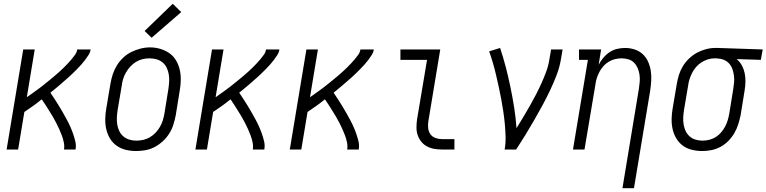

<svg xmlns="http://www.w3.org/2000/svg" viewBox="-20 -792 4060 1017"><path d="M15 0 103 -530H164L122 -277Q135 -286 147.5 -295Q160 -304 172.5 -313Q185 -322 197.5 -331.5Q210 -341 222 -351Q234 -361 246 -370.5Q258 -380 270 -390.5Q282 -401 293.5 -411Q305 -421 316 -432Q327 -443 338 -454.5Q349 -466 359 -478Q369 -490 378 -502.5Q387 -515 389 -530H460Q458 -515 449.5 -501.5Q441 -488 431.5 -475.5Q422 -463 411.5 -451Q401 -439 389.5 -427.5Q378 -416 367 -405Q356 -394 344 -383.5Q332 -373 320 -362.5Q308 -352 296 -341.5Q284 -331 271.5 -321Q259 -311 247 -301Q259 -284 270 -266.5Q281 -249 292 -231.5Q303 -214 313 -196Q323 -178 333 -160Q343 -142 351.5 -123Q360 -104 367 -84Q374 -64 379 -43Q384 -22 380 0H319Q322 -19 318 -38Q314 -57 307.5 -74.5Q301 -92 293.5 -108.5Q286 -125 277.5 -141.5Q269 -158 260 -173.5Q251 -189 241 -204.5Q231 -220 221.5 -235.5Q212 -251 201 -266Q179 -248 156 -231.5Q133 -215 109 -199L76 0Z M701 8Q673 8 646 1.5Q619 -5 597.5 -20.5Q576 -36 562.5 -58.5Q549 -81 543 -107Q537 -133 537.5 -161.5Q538 -190 543 -218L565 -348Q569 -373 577 -397.5Q585 -422 598.5 -444.5Q612 -467 632 -486Q652 -505 675.5 -516.5Q699 -528 724 -534.5Q749 -541 775 -541Q803 -541 829.5 -533Q856 -525 877.5 -510Q899 -495 912.5 -472Q926 -449 932 -423Q938 -397 937.5 -368.5Q937 -340 932 -312L911 -182Q906 -157 898.5 -132.5Q891 -108 877 -85.5Q863 -63 843 -44.5Q823 -26 799.5 -13.5Q776 -1 750.5 3.5Q725 8 701 8ZM702 -47Q720 -47 738.5 -51Q757 -55 774 -65Q791 -75 804.5 -89.5Q818 -104 827.5 -120.5Q837 -137 842.5 -155Q848 -173 851 -191L872 -321Q875 -341 876 -360.5Q877 -380 874 -398Q871 -416 863 -433Q855 -450 841 -461.5Q827 -473 809 -478Q791 -483 771 -483Q753 -483 734.5 -478.5Q716 -474 700 -464Q684 -454 670.5 -439.5Q657 -425 647.5 -408.5Q638 -392 632.5 -374.5Q627 -357 625 -339L603 -209Q600 -189 599 -170Q598 -151 601 -132.5Q604 -114 612 -97.5Q620 -81 633.5 -69.5Q647 -58 665 -52.5Q683 -47 702 -47ZM783 -592 746 -628 895 -772 940 -728Z M1015 0 1103 -530H1164L1122 -277Q1135 -286 1147.5 -295Q1160 -304 1172.5 -313Q1185 -322 1197.5 -331.5Q1210 -341 1222 -351Q1234 -361 1246 -370.5Q1258 -380 1270 -390.5Q1282 -401 1293.5 -411Q1305 -421 1316 -432Q1327 -443 1338 -454.5Q1349 -466 1359 -478Q1369 -490 1378 -502.5Q1387 -515 1389 -530H1460Q1458 -515 1449.5 -501.5Q1441 -488 1431.5 -475.5Q1422 -463 1411.5 -451Q1401 -439 1389.5 -427.5Q1378 -416 1367 -405Q1356 -394 1344 -383.5Q1332 -373 1320 -362.5Q1308 -352 1296 -341.5Q1284 -331 1271.5 -321Q1259 -311 1247 -301Q1259 -284 1270 -266.5Q1281 -249 1292 -231.5Q1303 -214 1313 -196Q1323 -178 1333 -160Q1343 -142 1351.5 -123Q1360 -104 1367 -84Q1374 -64 1379 -43Q1384 -22 1380 0H1319Q1322 -19 1318 -38Q1314 -57 1307.5 -74.5Q1301 -92 1293.5 -108.5Q1286 -125 1277.5 -141.5Q1269 -158 1260 -173.5Q1251 -189 1241 -204.5Q1231 -220 1221.5 -235.5Q1212 -251 1201 -266Q1179 -248 1156 -231.5Q1133 -215 1109 -199L1076 0Z M1515 0 1603 -530H1664L1622 -277Q1635 -286 1647.5 -295Q1660 -304 1672.5 -313Q1685 -322 1697.5 -331.5Q1710 -341 1722 -351Q1734 -361 1746 -370.5Q1758 -380 1770 -390.5Q1782 -401 1793.5 -411Q1805 -421 1816 -432Q1827 -443 1838 -454.5Q1849 -466 1859 -478Q1869 -490 1878 -502.5Q1887 -515 1889 -530H1960Q1958 -515 1949.5 -501.5Q1941 -488 1931.5 -475.5Q1922 -463 1911.5 -451Q1901 -439 1889.5 -427.5Q1878 -416 1867 -405Q1856 -394 1844 -383.5Q1832 -373 1820 -362.5Q1808 -352 1796 -341.5Q1784 -331 1771.5 -321Q1759 -311 1747 -301Q1759 -284 1770 -266.5Q1781 -249 1792 -231.5Q1803 -214 1813 -196Q1823 -178 1833 -160Q1843 -142 1851.5 -123Q1860 -104 1867 -84Q1874 -64 1879 -43Q1884 -22 1880 0H1819Q1822 -19 1818 -38Q1814 -57 1807.5 -74.5Q1801 -92 1793.5 -108.5Q1786 -125 1777.5 -141.5Q1769 -158 1760 -173.5Q1751 -189 1741 -204.5Q1731 -220 1721.5 -235.5Q1712 -251 1701 -266Q1679 -248 1656 -231.5Q1633 -215 1609 -199L1576 0Z M2322 0Q2301 0 2280.5 -3.5Q2260 -7 2242 -16.5Q2224 -26 2211.5 -41.5Q2199 -57 2192.5 -76Q2186 -95 2186 -116.5Q2186 -138 2189 -159L2242 -475H2101V-530H2312L2249 -150Q2246 -132 2248 -113.5Q2250 -95 2260 -81Q2270 -67 2287 -61Q2304 -55 2322 -55H2387V0Z M2653 0Q2659 -34 2658 -68Q2657 -102 2654 -135Q2651 -168 2646 -201Q2641 -234 2635 -266.5Q2629 -299 2622 -331Q2615 -363 2607.5 -395Q2600 -427 2591 -458Q2582 -489 2571 -520L2629 -538Q2646 -487 2659.5 -435Q2673 -383 2684 -329.5Q2695 -276 2703.5 -222Q2712 -168 2716 -113Q2734 -142 2751.5 -171.5Q2769 -201 2786 -230.5Q2803 -260 2818.5 -290Q2834 -320 2848 -351Q2862 -382 2873.5 -413.5Q2885 -445 2890 -477L2899 -530H2960L2951 -477Q2944 -435 2928 -393.5Q2912 -352 2893 -312Q2874 -272 2852.5 -232.5Q2831 -193 2808.5 -154Q2786 -115 2762.5 -76.5Q2739 -38 2714 0Z M3277 205 3364 -321Q3367 -340 3368.5 -359Q3370 -378 3367.5 -396Q3365 -414 3358 -430.5Q3351 -447 3339 -459.5Q3327 -472 3309.5 -477.5Q3292 -483 3273 -483Q3256 -483 3238.5 -479Q3221 -475 3205 -465.5Q3189 -456 3176.5 -442Q3164 -428 3155.5 -412Q3147 -396 3141.5 -379.5Q3136 -363 3134 -345L3076 0H3015L3094 -475H3047V-530H3164L3151 -449Q3161 -468 3175.5 -485.5Q3190 -503 3208.5 -515.5Q3227 -528 3248.5 -533Q3270 -538 3291 -538Q3317 -538 3341.5 -530Q3366 -522 3384 -505.5Q3402 -489 3412.5 -466Q3423 -443 3427 -417.5Q3431 -392 3429.5 -365.5Q3428 -339 3424 -312L3338 205Z M3700 8Q3672 8 3645 1.5Q3618 -5 3597 -20.5Q3576 -36 3562.5 -58.5Q3549 -81 3543 -107Q3537 -133 3537.5 -161.5Q3538 -190 3543 -218L3565 -348Q3569 -372 3576.5 -396Q3584 -420 3597.5 -442Q3611 -464 3630.5 -482.5Q3650 -501 3672.5 -513Q3695 -525 3719.5 -531.5Q3744 -538 3769 -538Q3772 -538 3775.5 -538Q3779 -538 3783 -538L4020 -530L4010 -475L3882 -479Q3899 -465 3909.5 -445.5Q3920 -426 3924.5 -404.5Q3929 -383 3928.5 -359.5Q3928 -336 3924 -312L3903 -182Q3898 -158 3890.5 -134Q3883 -110 3870 -87.5Q3857 -65 3838.5 -46Q3820 -27 3797 -14.5Q3774 -2 3749 3Q3724 8 3700 8ZM3701 -47Q3719 -47 3737 -51.5Q3755 -56 3771 -66Q3787 -76 3799.5 -90.5Q3812 -105 3821 -122Q3830 -139 3835 -156.5Q3840 -174 3843 -191L3864 -321Q3867 -339 3868.5 -357Q3870 -375 3867.5 -392.5Q3865 -410 3859.5 -426Q3854 -442 3843 -454.5Q3832 -467 3816.5 -474Q3801 -481 3783 -482L3774 -483Q3771 -483 3769 -483Q3767 -483 3765 -483Q3747 -483 3729.5 -477.5Q3712 -472 3696 -462Q3680 -452 3667.5 -437.5Q3655 -423 3646.5 -406.5Q3638 -390 3632.5 -373Q3627 -356 3625 -339L3603 -209Q3600 -190 3599 -170.5Q3598 -151 3601 -133Q3604 -115 3611.5 -98.5Q3619 -82 3632.5 -70Q3646 -58 3664 -52.5Q3682 -47 3701 -47Z"/></svg>

Font: Iosevka Curly Slab LtObl
Style: Regular
Weight: 300
Italic angle: -9°
Monospace: yes
Designer: Belleve Invis
Foundry: Belleve Invis
Version: Version 11.0.0; ttfautohint (v1.8.3)